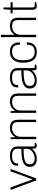

<svg xmlns="http://www.w3.org/2000/svg" viewBox="1562 -2324 775 3938"><g transform="rotate(-90 1949.0 -355.5)"><path d="M217 0 22 -526H73L181 -233Q189 -212 198.5 -183.5Q208 -155 218 -126.5Q228 -98 235 -77H240Q248 -98 258 -126.5Q268 -155 279 -183.5Q290 -212 297 -233L405 -526H453L258 0Z M662 12Q626 12 595.5 3.5Q565 -5 542.5 -22.5Q520 -40 507.5 -67Q495 -94 495 -131Q495 -186 523 -220Q551 -254 601 -272.5Q651 -291 719 -297.5Q787 -304 866 -304V-383Q866 -419 852.5 -444Q839 -469 805.5 -482Q772 -495 713 -495Q657 -495 624.5 -480.5Q592 -466 578.5 -441.5Q565 -417 565 -387V-370H519Q518 -375 518 -380Q518 -385 518 -392Q518 -444 544 -476Q570 -508 617.5 -523Q665 -538 727 -538Q786 -538 827.5 -520.5Q869 -503 891.5 -470.5Q914 -438 914 -392V-64Q914 -45 920 -38Q926 -31 939 -31H986V-3Q968 5 953 8Q938 11 925 11Q898 11 885.5 -1.5Q873 -14 869.5 -35.5Q866 -57 866 -82H859Q839 -52 807 -31Q775 -10 738 1Q701 12 662 12ZM666 -31Q700 -31 735 -42.5Q770 -54 799.5 -75Q829 -96 847.5 -125.5Q866 -155 866 -191V-259Q755 -259 685 -247.5Q615 -236 581.5 -208Q548 -180 548 -130Q548 -94 564 -72Q580 -50 607 -40.5Q634 -31 666 -31Z M1064 0V-526H1099L1105 -437H1112Q1136 -478 1165.5 -500Q1195 -522 1228 -530Q1261 -538 1297 -538Q1347 -538 1384 -522.5Q1421 -507 1441.5 -471Q1462 -435 1462 -373V0H1414V-373Q1414 -411 1404 -435Q1394 -459 1376.5 -472Q1359 -485 1335.5 -490Q1312 -495 1285 -495Q1242 -495 1202 -474Q1162 -453 1137 -412.5Q1112 -372 1112 -313V0Z M1602 0V-526H1637L1643 -437H1650Q1674 -478 1703.5 -500Q1733 -522 1766 -530Q1799 -538 1835 -538Q1885 -538 1922 -522.5Q1959 -507 1979.5 -471Q2000 -435 2000 -373V0H1952V-373Q1952 -411 1942 -435Q1932 -459 1914.5 -472Q1897 -485 1873.5 -490Q1850 -495 1823 -495Q1780 -495 1740 -474Q1700 -453 1675 -412.5Q1650 -372 1650 -313V0Z M2269 12Q2233 12 2202.5 3.5Q2172 -5 2149.5 -22.5Q2127 -40 2114.5 -67Q2102 -94 2102 -131Q2102 -186 2130 -220Q2158 -254 2208 -272.5Q2258 -291 2326 -297.5Q2394 -304 2473 -304V-383Q2473 -419 2459.5 -444Q2446 -469 2412.5 -482Q2379 -495 2320 -495Q2264 -495 2231.5 -480.5Q2199 -466 2185.5 -441.5Q2172 -417 2172 -387V-370H2126Q2125 -375 2125 -380Q2125 -385 2125 -392Q2125 -444 2151 -476Q2177 -508 2224.5 -523Q2272 -538 2334 -538Q2393 -538 2434.5 -520.5Q2476 -503 2498.5 -470.5Q2521 -438 2521 -392V-64Q2521 -45 2527 -38Q2533 -31 2546 -31H2593V-3Q2575 5 2560 8Q2545 11 2532 11Q2505 11 2492.5 -1.5Q2480 -14 2476.5 -35.5Q2473 -57 2473 -82H2466Q2446 -52 2414 -31Q2382 -10 2345 1Q2308 12 2269 12ZM2273 -31Q2307 -31 2342 -42.5Q2377 -54 2406.5 -75Q2436 -96 2454.5 -125.5Q2473 -155 2473 -191V-259Q2362 -259 2292 -247.5Q2222 -236 2188.5 -208Q2155 -180 2155 -130Q2155 -94 2171 -72Q2187 -50 2214 -40.5Q2241 -31 2273 -31Z M2850 12Q2781 12 2732.5 -18Q2684 -48 2658 -109.5Q2632 -171 2632 -263Q2632 -353 2657.5 -414.5Q2683 -476 2733 -507Q2783 -538 2855 -538Q2911 -538 2948.5 -523Q2986 -508 3008 -480.5Q3030 -453 3039.5 -415.5Q3049 -378 3049 -334H3002Q3002 -391 2987.5 -426.5Q2973 -462 2940.5 -478.5Q2908 -495 2853 -495Q2807 -495 2768 -475Q2729 -455 2706 -408Q2683 -361 2683 -278V-248Q2683 -171 2704 -123Q2725 -75 2763 -53Q2801 -31 2851 -31Q2909 -31 2941.5 -50.5Q2974 -70 2988 -106.5Q3002 -143 3002 -192H3049Q3049 -154 3039.5 -117.5Q3030 -81 3007.5 -52Q2985 -23 2946.5 -5.5Q2908 12 2850 12Z M3156 0V-723H3204V-454H3211Q3235 -487 3262.5 -505Q3290 -523 3321.5 -530.5Q3353 -538 3389 -538Q3439 -538 3476 -522.5Q3513 -507 3533.5 -471Q3554 -435 3554 -373V0H3506V-373Q3506 -411 3496 -435Q3486 -459 3468.5 -472Q3451 -485 3427.5 -490Q3404 -495 3377 -495Q3334 -495 3294 -475.5Q3254 -456 3229 -416Q3204 -376 3204 -313V0Z M3799 11Q3768 11 3750 1Q3732 -9 3724.5 -28.5Q3717 -48 3717 -74V-483H3643V-526H3717L3727 -672H3765V-526H3872V-483H3765V-88Q3765 -58 3771.5 -44.5Q3778 -31 3806 -31H3872V-3Q3862 2 3849 5Q3836 8 3823 9.5Q3810 11 3799 11Z"/></g></svg>

Font: Archivo Thin
Style: Regular
Weight: 250
Designer: Hector Gatti
Foundry: Omnibus-Type
Version: Version 2.001